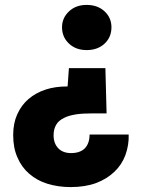

<svg xmlns="http://www.w3.org/2000/svg" viewBox="-20 -592 578 789"><path d="M508.8 -39.1Q510.3 4.4 495.1 45.9Q480.5 85 450.2 113.8Q418.9 143.6 375 160.2Q329.6 176.8 270 176.8Q219.7 176.8 174.8 163.1Q132.8 150.4 100.1 122.1Q68.4 94.7 51.8 55.2Q34.2 16.6 34.2 -37.1Q34.2 -85.4 50.8 -122.1Q67.9 -160.2 97.2 -185.1Q127.4 -210.9 168 -224.1Q206.5 -236.8 257.8 -236.8L263.2 -312H413.1L418 -126H357.9Q318.4 -126 293 -122.1Q262.2 -117.2 244.1 -107.9Q221.7 -97.2 211.9 -81.1Q200.2 -62.5 200.2 -36.1Q200.2 -2 220.2 18.1Q239.3 37.1 272 37.1Q309.1 37.1 329.1 17.1Q348.1 -3.4 348.1 -39.1ZM234.9 -480Q234.9 -518.1 263.2 -544.9Q291.5 -571.8 335.9 -571.8Q381.8 -571.8 410.2 -544.9Q438 -518.6 438 -480Q438 -439.5 410.2 -413.1Q381.8 -386.2 335.9 -386.2Q291.5 -386.2 263.2 -413.1Q234.9 -439.9 234.9 -480Z"/></svg>

Font: PoppinsZ
Style: Bold
Weight: 700
Designer: Ninad Kale (Devanagari), Jonny Pinhorn (Latin)
Foundry: Indian Type Foundry
Version: Version 3.002;FEAKit 1.0